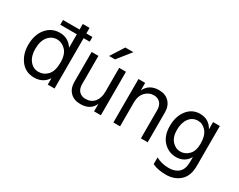

<svg xmlns="http://www.w3.org/2000/svg" viewBox="-107 -1231 2410 1939"><g transform="rotate(30 1098.0 -262.0)"><path d="M125 -248Q125 -166 165 -115Q205 -64 266 -64Q328 -64 371.5 -110Q415 -156 415 -257Q415 -353 370 -398Q325 -443 271 -443Q208 -443 166.5 -392.5Q125 -342 125 -248ZM494 0H415V-75Q361 8 259 8Q158 8 100.5 -67Q43 -142 43 -249Q43 -368 104 -441.5Q165 -515 261 -515Q360 -515 415 -430V-587H222V-642H415V-707H494V-642H565V-587H494Z M1034 0H955V-88Q915 6 796 6Q721 6 677.5 -38.5Q634 -83 634 -158V-507H713V-178Q713 -123 741 -94Q769 -65 817 -65Q880 -65 917.5 -109Q955 -153 955 -228V-507H1034ZM876 -560H807L906 -716H1000Z M1580 0H1501V-328Q1501 -384 1472.5 -413.5Q1444 -443 1398 -443Q1341 -443 1299.5 -399Q1258 -355 1258 -277V0H1180V-507H1258V-419Q1303 -514 1418 -514Q1492 -514 1536 -469Q1580 -424 1580 -349Z M2129 -41Q2129 75 2065 133.5Q2001 192 1900 192Q1808 192 1743 161V82Q1807 119 1893 119Q1966 119 2008 80Q2050 41 2050 -42V-99Q2000 -13 1901 -13Q1814 -13 1752.5 -77Q1691 -141 1691 -255Q1691 -368 1748 -441Q1805 -514 1897 -514Q2001 -514 2050 -423V-507H2129ZM1773 -257Q1773 -172 1815 -127.5Q1857 -83 1910 -83Q1965 -83 2007.5 -125.5Q2050 -168 2050 -252Q2050 -349 2009 -396Q1968 -443 1914 -443Q1849 -443 1811 -391.5Q1773 -340 1773 -257Z"/></g></svg>

Font: Hind Madurai
Style: Regular
Weight: 400
Designer: Jyotish Sonowal
Foundry: Indian Type Foundry
Version: Version 1.001;PS 1.0;hotconv 1.0.86;makeotf.lib2.5.63406; tt